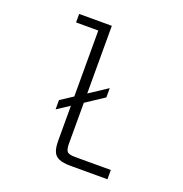

<svg xmlns="http://www.w3.org/2000/svg" viewBox="-128 -820 887 933"><g transform="rotate(20 316.0 -354.0)"><path d="M338 0Q299 0 277.5 -9Q256 -18 247.5 -38.5Q239 -59 239 -95V-275L175 -233V-281L239 -323V-664H124V-708H293V-358L387 -420V-372L293 -310V-98Q293 -70 301.5 -59Q310 -48 343 -48H528V0Z"/></g></svg>

Font: Atkinson Hyperlegible Mono ExtraLight
Style: Regular
Weight: 200
Monospace: yes
Designer: Elliott Scott, Megan Eiswerth, Linus Boman, Theodore Petrosky, Letters from Sweden
Foundry: Applied Design Works, Letters from Sweden
Version: Version 2.001